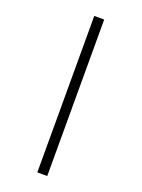

<svg xmlns="http://www.w3.org/2000/svg" viewBox="-203 -860 964 1308"><g transform="rotate(20 279.5 -206.0)"><path d="M243 361H315V-773H243Z"/></g></svg>

Font: Noto Serif Telugu
Style: Bold
Weight: 700
Designer: Jelle Bosma - Monotype Design Team
Foundry: Monotype Imaging Inc.
Version: Version 2.005